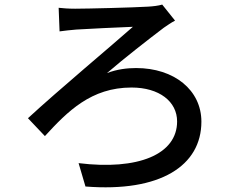

<svg xmlns="http://www.w3.org/2000/svg" viewBox="-20 -773 1040 838"><path d="M236 -739 240 -636C261 -639 289 -642 313 -644C361 -647 502 -654 560 -656C478 -583 233 -378 102 -257L176 -179C275 -287 378 -391 554 -391C675 -391 753 -330 753 -243C753 -99 583 -29 323 -61L353 41C680 67 859 -50 859 -242C859 -380 740 -476 574 -476C536 -476 491 -471 447 -454C521 -518 629 -602 695 -652C707 -660 728 -675 744 -683L688 -753C672 -748 646 -745 626 -744C562 -740 360 -735 308 -735C278 -735 254 -737 236 -739Z"/></svg>

Font: Noto Sans CJK KR Medium
Style: Regular
Weight: 500
Designer: Ryoko NISHIZUKA (kana & ideographs); Paul D. Hunt (Latin, Greek & Cyrillic); Wenlong ZHANG (bopomofo); Sandoll Communica
Foundry: Adobe Systems Incorporated
Version: Version 1.004;PS 1.004;hotconv 1.0.82;makeotf.lib2.5.63406